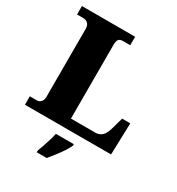

<svg xmlns="http://www.w3.org/2000/svg" viewBox="-216 -848 1108 1203"><g transform="rotate(30 338.5 -246.5)"><path d="M21 0V-61H74Q88 -61 100.5 -73.5Q113 -86 113 -109V-602Q113 -628 99.5 -640.5Q86 -653 66 -653H21V-714H406V-653H357Q330 -653 322 -640.5Q314 -628 314 -604V-69H492Q519 -69 538.5 -87Q558 -105 571 -154L592 -229H651L644 0ZM234 208Q241 189 250.5 162.5Q260 136 268 108.5Q276 81 280 61H410V71Q401 92 383.5 118.5Q366 145 345 172Q324 199 306 221H234Z"/></g></svg>

Font: Noto Serif Myanmar Black
Style: Regular
Weight: 900
Designer: Ben Mitchell and the Monotype Design Team
Foundry: Monotype Imaging Inc.
Version: Version 2.106; ttfautohint (v1.8.4.7-5d5b)